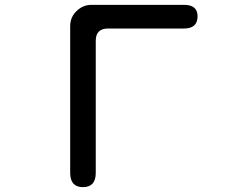

<svg xmlns="http://www.w3.org/2000/svg" viewBox="-20 -769 1040 792"><path d="M269.5 -661.1Q269.5 -698.2 295.9 -723.6Q322.3 -749 357.4 -749H739.3Q794.9 -749 794.9 -702.1Q794.9 -651.4 739.3 -651.4H425.8Q375 -651.4 375 -600.6V-55.7Q375 2.9 322.3 2.9Q269.5 2.9 269.5 -55.7Z"/></svg>

Font: MotoyaLMaru
Style: W3 mono
Weight: 400
Version: Version 1.01